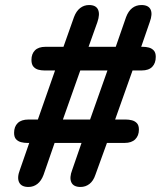

<svg xmlns="http://www.w3.org/2000/svg" viewBox="-20 -734 640 763"><path d="M93 9Q65 9 56 -9.5Q47 -28 59 -59L100 -177L138 -166H88Q76 -166 64 -169Q52 -172 44 -180.5Q36 -189 36 -206Q36 -231 50.5 -245Q65 -259 93 -259H165L127 -249L203 -466L234 -454H156Q144 -454 132.5 -457Q121 -460 113 -469Q105 -478 105 -496Q105 -520 119 -534Q133 -548 161 -548H267L228 -536L274 -666Q283 -690 298.5 -702Q314 -714 334 -714Q361 -714 369.5 -696Q378 -678 367 -646L332 -548H440L481 -666Q490 -690 505.5 -702Q521 -714 542 -714Q570 -714 578.5 -696Q587 -678 575 -646L537 -536L499 -548H548Q560 -548 571.5 -545Q583 -542 591 -533.5Q599 -525 599 -508Q599 -483 585 -468.5Q571 -454 543 -454H472L511 -466L434 -249L403 -259H480Q492 -259 504 -256Q516 -253 524 -244.5Q532 -236 532 -219Q532 -195 517.5 -180.5Q503 -166 475 -166H370L409 -177L359 -39Q351 -15 335.5 -3Q320 9 300 9Q272 9 263.5 -9.5Q255 -28 267 -59L304 -166H197L153 -39Q144 -15 128.5 -3Q113 9 93 9ZM230 -259H338L407 -454H299Z"/></svg>

Font: Nunito ExtraLight ExtraBold
Style: Italic
Weight: 800
Italic angle: -9°
Version: Version 3.602